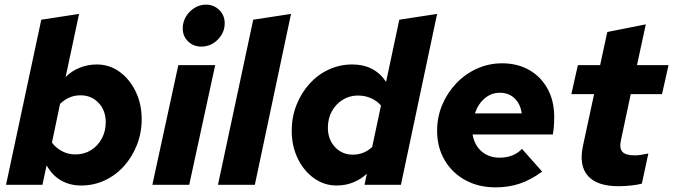

<svg xmlns="http://www.w3.org/2000/svg" viewBox="-20 -797 2903 828"><path d="M330 3Q281 3 243 -19Q205 -41 181 -84L163 0H6L158 -712L321 -737L263 -465Q289 -491 324 -505Q359 -519 397 -519Q452 -519 495.5 -487.5Q539 -456 565 -402.5Q591 -349 591 -283Q591 -224 570.5 -172Q550 -120 514.5 -80.5Q479 -41 431.5 -19Q384 3 330 3ZM305 -131Q343 -131 372.5 -149.5Q402 -168 419 -199.5Q436 -231 436 -270Q436 -321 405 -353.5Q374 -386 327 -386Q277 -386 239 -349L204 -182Q221 -159 247.5 -145Q274 -131 305 -131Z M848 -596Q814 -596 791 -618.5Q768 -641 768 -675Q768 -702 782 -725.5Q796 -749 819 -763Q842 -777 868 -777Q902 -777 925.5 -754Q949 -731 949 -697Q949 -656 919 -626Q889 -596 848 -596ZM637 0 749 -516H908L796 0Z M920 0 1072 -712 1235 -737 1079 0Z M1432 3Q1378 3 1334 -28.5Q1290 -60 1264 -113.5Q1238 -167 1238 -233Q1238 -292 1258.5 -344Q1279 -396 1314.5 -435.5Q1350 -475 1397.5 -497Q1445 -519 1499 -519Q1595 -519 1645 -444L1702 -712L1865 -737L1709 0H1552L1562 -48Q1537 -24 1503.5 -10.5Q1470 3 1432 3ZM1502 -130Q1549 -130 1585 -163L1623 -342Q1606 -362 1580 -373.5Q1554 -385 1524 -385Q1487 -385 1457.5 -366.5Q1428 -348 1411 -317Q1394 -286 1394 -246Q1394 -196 1424.5 -163Q1455 -130 1502 -130Z M2117 11Q2044 11 1987 -20Q1930 -51 1897.5 -106.5Q1865 -162 1865 -233Q1865 -292 1887 -344.5Q1909 -397 1947.5 -437.5Q1986 -478 2037 -501Q2088 -524 2145 -524Q2212 -524 2262.5 -495Q2313 -466 2341.5 -414Q2370 -362 2370 -293Q2370 -249 2364 -217H2018Q2023 -187 2038.5 -164.5Q2054 -142 2078.5 -129.5Q2103 -117 2134 -117Q2195 -117 2231 -155L2318 -57Q2269 -21 2221 -5Q2173 11 2117 11ZM2028 -308H2230Q2226 -336 2213.5 -355.5Q2201 -375 2181.5 -386Q2162 -397 2136 -397Q2099 -397 2070.5 -373Q2042 -349 2028 -308Z M2647 6Q2555 6 2515.5 -38.5Q2476 -83 2494 -168L2542 -391H2444L2472 -516H2568L2599 -659L2765 -692L2727 -516H2863L2835 -391H2700L2658 -193Q2650 -158 2664 -142.5Q2678 -127 2717 -127Q2729 -127 2740 -128.5Q2751 -130 2776 -135L2748 -5Q2729 0 2701.5 3Q2674 6 2647 6Z"/></svg>

Font: Red Hat Text VF
Style: Italic
Weight: 400
Italic angle: -12°
Designer: Pentagram, MCKL
Foundry: Pentagram, MCKL
Version: Version 1.023